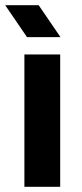

<svg xmlns="http://www.w3.org/2000/svg" viewBox="-29 -720 316 740"><path d="M65 0V-510H203V0ZM75 -577 -9 -700H120L204 -577Z"/></svg>

Font: MuseoModerno Thin SemiBold
Style: Regular
Weight: 600
Version: Version 1.003